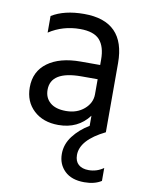

<svg xmlns="http://www.w3.org/2000/svg" viewBox="-85 -575 661 877"><g transform="rotate(10 245.5 -136.5)"><path d="M228 -64Q279 -64 312.5 -93Q346 -122 346 -162V-232H271Q129 -232 129 -145Q129 -108 154.5 -86Q180 -64 228 -64ZM446 222Q415 242 367 242Q308 242 276 211Q244 180 244 132Q244 87 273 49Q302 11 347 -16V-63Q296 5 205 5Q134 5 90.5 -35.5Q47 -76 47 -142Q47 -216 103 -257Q159 -298 256 -298H346V-323Q346 -383 319 -413.5Q292 -444 228 -444Q148 -444 84 -402V-479Q142 -515 234 -515Q425 -515 425 -321V0Q313 55 313 125Q313 154 330 169Q347 184 377 184Q415 184 446 162Z"/></g></svg>

Font: Hind Siliguri
Style: Regular
Weight: 400
Designer: Jyotish Sonowal
Foundry: Indian Type Foundry
Version: Version 1.001;PS 1.0;hotconv 1.0.86;makeotf.lib2.5.63406; tt